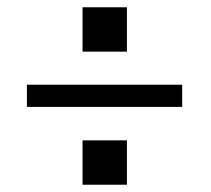

<svg xmlns="http://www.w3.org/2000/svg" viewBox="-20 -587 580 528"><path d="M207 -567H329V-445H207ZM54 -354H481V-293H54ZM207 -201H329V-79H207Z"/></svg>

Font: ibm3270
Style: Regular
Weight: 400
Monospace: yes
Version: Version 2.0.3